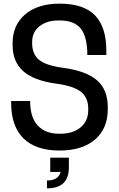

<svg xmlns="http://www.w3.org/2000/svg" viewBox="-20 -812 651 1051"><path d="M49 -564V-575Q49 -675 118 -733.5Q187 -792 306 -792Q438 -792 500 -728Q562 -664 562 -535V-511H458Q458 -610 422.5 -655Q387 -700 307 -700H300Q236 -700 196 -668Q156 -636 156 -583V-575Q156 -517 192.5 -485.5Q229 -454 324 -441Q452 -424 511 -372.5Q570 -321 570 -225V-214Q570 -108 500 -48Q430 12 306 12Q176 12 108.5 -54.5Q41 -121 41 -249V-259H145Q145 -169 187 -124.5Q229 -80 302 -80H310Q380 -80 421.5 -115Q463 -150 463 -209V-217Q463 -277 423.5 -309Q384 -341 289 -354Q164 -371 106.5 -423Q49 -475 49 -564ZM357 105Q357 219 237 219V176Q300 176 312 129H255V51H357Z"/></svg>

Font: Coupeur_Texte
Style: Regular
Weight: 400
Designer: Léa Rolland
Version: Version 1.000;PS 001.000;hotconv 1.0.88;makeotf.lib2.5.64775